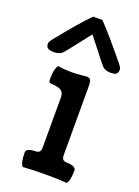

<svg xmlns="http://www.w3.org/2000/svg" viewBox="-179 -883 689 953"><g transform="rotate(20 166.0 -406.5)"><path d="M141.6 -816.9H190.4Q218.3 -788.1 258.3 -741.7Q298.3 -695.3 313.5 -676.3Q319.3 -668.9 326.9 -659.7Q334.5 -650.4 338.9 -645.3Q343.3 -640.1 347.7 -634Q352.1 -627.9 354 -623.3Q356 -618.7 356 -614.3Q356 -598.6 347.7 -591.6Q339.4 -584.5 318.4 -584.5Q302.2 -584.5 291 -589.1Q279.8 -593.8 274.2 -599.6Q268.6 -605.5 256.8 -620.1L168.5 -732.9L80.1 -620.1Q68.4 -605.5 62.7 -599.6Q57.1 -593.8 45.9 -589.1Q34.7 -584.5 18.6 -584.5Q-4.9 -584.5 -14.4 -591.6Q-23.9 -598.6 -23.9 -614.3Q-23.9 -618.7 -22 -623.3Q-20 -627.9 -15.6 -634Q-11.2 -640.1 -6.8 -645.3Q-2.4 -650.4 5.1 -659.7Q12.7 -668.9 18.6 -676.3Q34.7 -696.8 74 -742.7Q113.3 -788.6 141.6 -816.9ZM239.3 -478.5V-122.6Q239.3 -115.2 240 -111.1Q240.7 -106.9 243.4 -101.6Q246.1 -96.2 252.9 -93.5Q259.8 -90.8 270.5 -90.8Q289.1 -90.8 302.2 -85Q315.4 -79.1 315.4 -67.4Q315.4 -10.3 299.3 3.9Q255.4 0 191.9 0Q126 0 68.8 3.9Q52.7 -10.7 52.7 -67.4Q52.7 -79.1 65.9 -85Q79.1 -90.8 97.7 -90.8Q116.7 -90.8 122.6 -98.9Q128.4 -106.9 128.4 -121.6V-383.8Q128.4 -409.7 113.5 -420.4Q98.6 -431.2 56.2 -433.1Q49.8 -434.6 48.1 -439.5Q46.4 -444.3 46.4 -460.4Q46.4 -485.4 51.8 -504.4Q57.1 -523.4 62.5 -526.4Q100.1 -521 135.3 -521Q158.7 -521 184.6 -523.7Q210.4 -526.4 211.9 -526.4Q229 -526.4 234.1 -517.8Q239.3 -509.3 239.3 -478.5Z"/></g></svg>

Font: Coustard
Style: Regular
Weight: 400
Foundry: vernon adams
Version: Version 1.001